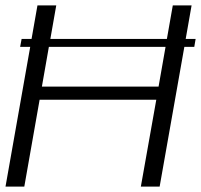

<svg xmlns="http://www.w3.org/2000/svg" viewBox="-20 -695 748 715"><path d="M55 -520.5 60.5 -550H97.5L119.5 -675H189.5L167.5 -550H601.5L623.5 -675H693.5L671.5 -550H708.5L703.5 -520.5H666.5L574.5 0H504.5L562 -323.5H127.5L70.5 0H0.5L92.5 -520.5ZM596.5 -520.5H162L136 -372.5H570.5Z"/></svg>

Font: Anybody ExtraExpanded Light
Style: Italic
Weight: 300
Width: 8
Italic angle: -10°
Designer: Tyler Finck
Foundry: Etcetera Type Company
Version: Version 1.010; ttfautohint (v1.8.3) -l 8 -r 50 -G 200 -x 14 